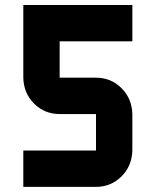

<svg xmlns="http://www.w3.org/2000/svg" viewBox="-20 -728 606 748"><path d="M495.6 -141.6Q494.1 -81.5 453.4 -40.8Q412.6 0 354 0H70.8V-141.6H354V-283.7H212.4Q153.8 -283.7 113 -324.2Q72.3 -364.7 70.8 -425.3V-708.5H495.6V-566.9H212.4V-425.3H354Q412.6 -425.3 453.4 -384.5Q494.1 -343.8 495.6 -283.7Z"/></svg>

Font: Blazma
Style: Regular
Weight: 400
Designer: GGBotNet
Version: 1.00